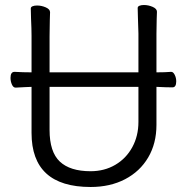

<svg xmlns="http://www.w3.org/2000/svg" viewBox="-20 -729 750 767"><path d="M531 -658 530 -697Q530 -703 537 -706Q544 -709 555 -709Q573 -709 590 -701.5Q607 -694 607 -682Q607 -666 606 -654L605 -594V-440Q641 -440 663 -442H664Q672 -442 678 -430Q684 -418 684 -404Q684 -380 669 -380Q645 -380 605 -382V-230Q605 -156 572 -100Q539 -44 479.5 -13Q420 18 342 18Q106 18 106 -198V-382L81 -381L43 -379H42Q33 -379 27.5 -391.5Q22 -404 22 -418Q22 -442 38 -442Q72 -440 106 -440V-586Q106 -613 104 -655L103 -695Q103 -701 110 -704Q117 -707 128 -707Q146 -707 163 -699.5Q180 -692 180 -680Q180 -662 179 -649L178 -584V-440H533V-595ZM342 -45Q397 -45 440.5 -70.5Q484 -96 508.5 -141Q533 -186 533 -242V-382H178V-210Q178 -122 219 -83.5Q260 -45 342 -45Z"/></svg>

Font: Fusion Kai T
Style: Regular
Weight: 400
Designer: Fontworks Inc.
Version: Version 24.134;May 13, 2024